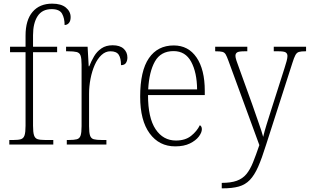

<svg xmlns="http://www.w3.org/2000/svg" viewBox="-20 -792 1697 1052"><path d="M31 0V-25H55Q81 -25 95 -29.5Q109 -34 114.5 -50.5Q120 -67 120 -103V-506H35V-536H120V-597Q120 -682 158.5 -727Q197 -772 266 -772Q315 -772 341 -750.5Q367 -729 367 -698Q367 -677 357.5 -666Q348 -655 334 -655Q334 -692 320 -717Q306 -742 263 -742Q211 -742 186 -703.5Q161 -665 161 -599V-536H293V-506H161V-103Q161 -67 166.5 -50.5Q172 -34 186 -29.5Q200 -25 227 -25H272V0Z M346 0V-25H358Q386 -25 401 -29Q416 -33 421.5 -49Q427 -65 427 -101V-438Q427 -472 421.5 -487.5Q416 -503 400 -507Q384 -511 352 -511H342V-536H460L466 -429H469Q480 -457 495.5 -483.5Q511 -510 536 -527Q561 -544 597 -544Q637 -544 657.5 -525Q678 -506 678 -477Q678 -459 670 -447Q662 -435 643 -435Q643 -473 630.5 -492Q618 -511 585 -511Q558 -511 536 -490.5Q514 -470 499 -436Q484 -402 476 -360.5Q468 -319 468 -278V-100Q468 -65 473.5 -49Q479 -33 494 -29Q509 -25 537 -25H563V0Z M940 10Q852 10 800 -61Q748 -132 748 -262Q748 -404 796 -473.5Q844 -543 932 -543Q1012 -543 1057 -477Q1102 -411 1102 -294V-271H791Q791 -146 832.5 -84Q874 -22 944 -22Q995 -22 1027 -47.5Q1059 -73 1075 -106Q1086 -100 1086 -84Q1086 -66 1069.5 -44Q1053 -22 1020.5 -6Q988 10 940 10ZM1060 -302Q1059 -395 1027.5 -453.5Q996 -512 931 -512Q861 -512 829 -455.5Q797 -399 792 -302Z M1195 210Q1245 210 1277 198.5Q1309 187 1329.5 162.5Q1350 138 1366 98.5Q1382 59 1401 3L1232 -458Q1223 -483 1216.5 -494Q1210 -505 1198 -508Q1186 -511 1161 -511H1159V-536H1335V-511H1321Q1289 -511 1279.5 -505Q1270 -499 1270 -486Q1270 -477 1275.5 -460Q1281 -443 1293 -411L1362 -220Q1379 -170 1396.5 -121Q1414 -72 1422 -42Q1429 -72 1440 -107.5Q1451 -143 1465 -187L1539 -419Q1546 -440 1550.5 -457.5Q1555 -475 1555 -485Q1555 -498 1546 -504.5Q1537 -511 1505 -511H1480V-536H1657V-511H1653Q1630 -511 1618 -507.5Q1606 -504 1598.5 -490Q1591 -476 1582 -447L1438 1Q1415 75 1394.5 121.5Q1374 168 1349 194Q1324 220 1288.5 230Q1253 240 1198 240H1195Z"/></svg>

Font: Noto Serif Georgian SemiCondensed ExtraLight
Style: Regular
Weight: 200
Width: 4
Designer: Monotype Design Team, Akaki Razmadze
Foundry: Google LLC
Version: Version 2.003; ttfautohint (v1.8.4.7-5d5b)